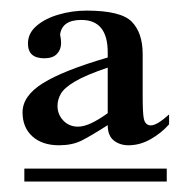

<svg xmlns="http://www.w3.org/2000/svg" viewBox="-20 -626 340 362"><path d="M298.8 -410.2V-391.6Q284.7 -375.5 264.4 -363.8Q244.1 -352.1 222.2 -352.1Q206.1 -352.1 194.6 -361.1Q183.1 -370.1 183.1 -390.1Q150.4 -369.1 133.1 -360.6Q115.7 -352.1 91.3 -352.1Q59.6 -352.1 41 -368.9Q22.5 -385.7 22.5 -414.1Q22.5 -445.3 61 -469.2Q99.6 -493.2 183.1 -517.6V-527.3Q183.1 -588.4 133.3 -588.4Q97.2 -588.4 93.3 -561Q95.2 -551.8 95.2 -544.9Q95.2 -532.7 87.4 -524.4Q79.6 -516.1 63.5 -516.1Q32.7 -516.1 32.7 -543.9Q32.7 -563.5 49.1 -577.4Q65.4 -591.3 90.8 -598.6Q116.2 -606 143.1 -606Q208 -606 228.5 -585Q249 -564 249 -523.9V-444.3Q249 -429.7 249.5 -418.9Q250 -408.2 251 -403.3Q253.4 -389.6 264.6 -389.6Q275.9 -389.6 298.8 -410.2ZM294.4 -283.7H25.9V-308.1H294.4ZM183.1 -412.6V-498.5Q141.6 -484.4 121.3 -472.4Q101.1 -460.4 94.7 -449.2Q88.4 -438 88.4 -426.3Q88.4 -410.2 99.4 -398.7Q110.4 -387.2 127 -387.2Q138.2 -387.2 152.6 -394Q167 -400.9 183.1 -412.6Z"/></svg>

Font: Scheherazade New Medium
Style: Regular
Weight: 500
Designer: SIL International
Foundry: SIL International
Version: Version 4.000